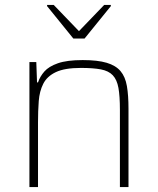

<svg xmlns="http://www.w3.org/2000/svg" viewBox="-20 -763 644 783"><path d="M100 0V-510H128L131 -427H135Q143 -451 161 -471.5Q179 -492 216 -505Q253 -518 317 -518Q378 -518 415 -507Q452 -496 471.5 -473Q491 -450 497.5 -412Q504 -374 504 -320V0H469V-315Q469 -371 463 -404.5Q457 -438 440 -456Q423 -474 391.5 -480Q360 -486 310 -486Q244 -486 208 -469Q172 -452 156.5 -421.5Q141 -391 138 -350.5Q135 -310 135 -264V0ZM279 -606 172 -738V-743H199L302 -636L405 -743H432V-738L325 -606Z"/></svg>

Font: Saira Thin
Style: Regular
Weight: 100
Designer: Hector Gatti with collaboration of the Omnibus-Type team
Foundry: Omnibus-Type
Version: Version 1.101